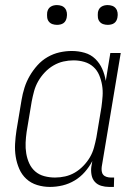

<svg xmlns="http://www.w3.org/2000/svg" viewBox="-20 -729 540 757"><path d="M177 8Q151 8 126.5 0.5Q102 -7 84 -23.5Q66 -40 56 -63Q46 -86 42 -111Q38 -136 39.5 -162.5Q41 -189 45 -215L65 -335Q69 -359 76.5 -383Q84 -407 97 -429.5Q110 -452 127.5 -471.5Q145 -491 167.5 -504Q190 -517 214.5 -522.5Q239 -528 263 -528Q289 -528 313.5 -521Q338 -514 355.5 -497Q373 -480 383 -457.5Q393 -435 397 -410L415 -520H456L381 -71Q380 -63 381 -54.5Q382 -46 387 -40Q392 -34 400.5 -31.5Q409 -29 417 -29H430L429 8H410Q394 8 379 3.5Q364 -1 354 -12Q344 -23 341 -39Q338 -55 340 -71L344 -94Q332 -71 314.5 -51Q297 -31 274.5 -17.5Q252 -4 227 2Q202 8 177 8ZM197 -29Q217 -29 237 -33.5Q257 -38 275 -48.5Q293 -59 308.5 -75Q324 -91 334.5 -109Q345 -127 350.5 -147Q356 -167 360 -187L380 -307Q383 -329 384.5 -350.5Q386 -372 382.5 -393Q379 -414 371 -433Q363 -452 348 -465.5Q333 -479 312.5 -485Q292 -491 270 -491Q250 -491 230 -486.5Q210 -482 191 -471Q172 -460 156.5 -443.5Q141 -427 130.5 -408.5Q120 -390 114.5 -370Q109 -350 105 -329L85 -209Q82 -188 81 -166.5Q80 -145 83.5 -124Q87 -103 95.5 -84.5Q104 -66 119 -53Q134 -40 154.5 -34.5Q175 -29 197 -29ZM405 -631Q395 -631 386.5 -634Q378 -637 372.5 -644Q367 -651 366 -660.5Q365 -670 366 -680Q367 -686 370 -692Q373 -698 379 -702Q385 -706 391.5 -707.5Q398 -709 404 -709Q414 -709 422.5 -706Q431 -703 436.5 -696Q442 -689 443.5 -679.5Q445 -670 443 -660Q442 -654 439 -648Q436 -642 430.5 -638Q425 -634 418 -632.5Q411 -631 405 -631ZM205 -631Q195 -631 186.5 -634Q178 -637 172.5 -644Q167 -651 166 -660.5Q165 -670 166 -680Q167 -686 170 -692Q173 -698 179 -702Q185 -706 191.5 -707.5Q198 -709 204 -709Q214 -709 222.5 -706Q231 -703 236.5 -696Q242 -689 243.5 -679.5Q245 -670 243 -660Q242 -654 239 -648Q236 -642 230.5 -638Q225 -634 218 -632.5Q211 -631 205 -631Z"/></svg>

Font: Iosevka Curly Slab Extralight
Style: Italic
Weight: 200
Italic angle: -9°
Monospace: yes
Designer: Belleve Invis
Foundry: Belleve Invis
Version: Version 22.1.2; ttfautohint (v1.8.4)